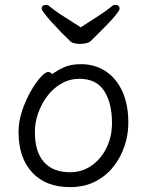

<svg xmlns="http://www.w3.org/2000/svg" viewBox="-20 -749 602 787"><path d="M311 -637Q346 -660 380 -681.5Q414 -703 439 -724Q444 -729 452 -729Q470 -729 470 -713Q470 -707 456.5 -690Q443 -673 423 -652Q403 -631 383.5 -612Q364 -593 352 -581Q346 -575 333.5 -572Q321 -569 308 -569Q296 -569 285.5 -571.5Q275 -574 270 -578Q252 -595 231.5 -616Q211 -637 192.5 -657.5Q174 -678 162.5 -693Q151 -708 151 -713Q151 -729 169 -729Q177 -729 182 -724Q207 -703 241.5 -681.5Q276 -660 311 -637ZM194 -445Q214 -460 242 -473Q270 -486 312 -486Q369 -486 413 -457Q457 -428 481.5 -374.5Q506 -321 506 -245Q506 -197 490.5 -150.5Q475 -104 444.5 -65.5Q414 -27 369.5 -4.5Q325 18 267 18Q167 18 111.5 -42.5Q56 -103 56 -207Q56 -251 70.5 -294.5Q85 -338 105.5 -374Q126 -410 146 -432Q166 -454 177 -454Q187 -454 194 -445ZM267 -43Q316 -43 354.5 -69.5Q393 -96 416 -142Q439 -188 439 -245Q439 -328 406.5 -377Q374 -426 306 -426Q266 -426 232.5 -407Q199 -388 174.5 -356Q150 -324 136.5 -285.5Q123 -247 123 -208Q123 -126 160.5 -84.5Q198 -43 267 -43Z"/></svg>

Font: QiushuiShotai
Style: Regular
Weight: 600
Designer: Fontworks Inc.
Foundry: Fontworks Inc.
Version: Version 1.250